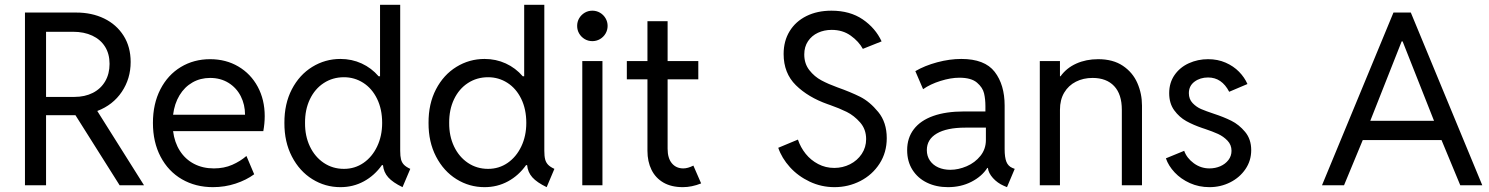

<svg xmlns="http://www.w3.org/2000/svg" viewBox="-20 -772 6204 800"><path d="M84 -719.7H297.9Q362.8 -719.7 414.1 -694.8Q465.3 -669.9 494.9 -623.3Q524.4 -576.7 524.4 -513.7Q524.4 -444.3 487.5 -389.4Q450.7 -334.5 385.3 -309.6L580.1 0H478.5L294.4 -292H284.2H171.9V0H84ZM290 -368.2Q333.5 -368.2 366.7 -385Q399.9 -401.9 418.2 -433.1Q436.5 -464.4 436.5 -505.9Q436.5 -547.4 417.7 -577.4Q398.9 -607.4 364.5 -623.5Q330.1 -639.6 284.2 -639.6H171.9V-368.2Z M617.2 -259.8Q617.2 -339.4 648.2 -399.7Q679.2 -460 733.4 -492.7Q787.6 -525.4 855.5 -525.4Q921.4 -525.4 973.1 -494.9Q1024.9 -464.4 1054 -410.4Q1083 -356.4 1083 -288.1Q1083 -257.8 1077.1 -225.6H701.2Q707 -178.7 729.5 -143.6Q752 -108.4 788.3 -89.4Q824.7 -70.3 871.1 -70.3Q913.6 -70.3 947.5 -85.2Q981.4 -100.1 1006.8 -122.1L1039.1 -45.9Q1006.8 -22 961.9 -7.1Q917 7.8 867.2 7.8Q794.9 7.8 738 -25.1Q681.2 -58.1 649.2 -118.9Q617.2 -179.7 617.2 -259.8ZM1001 -293.9Q1001 -335.9 983.2 -371.1Q965.3 -406.2 932.1 -426.8Q898.9 -447.3 855.5 -447.3Q814.9 -447.3 782 -428.5Q749 -409.7 728 -375Q707 -340.3 701.2 -293.9Z M1575.7 -84H1571.3Q1540.5 -40.5 1496.1 -16.4Q1451.7 7.8 1398.4 7.8Q1335 7.8 1281.5 -25.4Q1228 -58.6 1196.3 -119.6Q1164.6 -180.7 1165 -259.8Q1164.6 -339.4 1196 -399.9Q1227.5 -460.4 1281.2 -493.4Q1335 -526.4 1398.4 -526.4Q1445.8 -526.4 1486.8 -507.6Q1527.8 -488.8 1557.6 -454.1H1563.5V-752H1647.5V-143.6Q1647.5 -121.1 1650.9 -107.9Q1654.3 -94.7 1663.3 -85.4Q1672.4 -76.2 1689.5 -68.4L1657.2 7.8Q1616.7 -11.7 1597.7 -33Q1578.6 -54.2 1575.7 -84ZM1572.3 -259.8Q1572.3 -317.4 1551 -360.6Q1529.8 -403.8 1493.4 -427Q1457 -450.2 1413.1 -450.2Q1366.2 -450.2 1329.1 -426Q1292 -401.9 1271.2 -358.4Q1250.5 -314.9 1251 -259.8Q1250.5 -205.6 1271.2 -161.9Q1292 -118.2 1329.1 -93.3Q1366.2 -68.4 1413.1 -68.4Q1458.5 -68.4 1494.6 -93.3Q1530.8 -118.2 1551.5 -161.9Q1572.3 -205.6 1572.3 -259.8Z M2176.3 -84H2171.9Q2141.1 -40.5 2096.7 -16.4Q2052.2 7.8 1999 7.8Q1935.5 7.8 1882.1 -25.4Q1828.6 -58.6 1796.9 -119.6Q1765.1 -180.7 1765.6 -259.8Q1765.1 -339.4 1796.6 -399.9Q1828.1 -460.4 1881.8 -493.4Q1935.5 -526.4 1999 -526.4Q2046.4 -526.4 2087.4 -507.6Q2128.4 -488.8 2158.2 -454.1H2164.1V-752H2248V-143.6Q2248 -121.1 2251.5 -107.9Q2254.9 -94.7 2263.9 -85.4Q2272.9 -76.2 2290 -68.4L2257.8 7.8Q2217.3 -11.7 2198.2 -33Q2179.2 -54.2 2176.3 -84ZM2172.9 -259.8Q2172.9 -317.4 2151.6 -360.6Q2130.4 -403.8 2094 -427Q2057.6 -450.2 2013.7 -450.2Q1966.8 -450.2 1929.7 -426Q1892.6 -401.9 1871.8 -358.4Q1851.1 -314.9 1851.6 -259.8Q1851.1 -205.6 1871.8 -161.9Q1892.6 -118.2 1929.7 -93.3Q1966.8 -68.4 2013.7 -68.4Q2059.1 -68.4 2095.2 -93.3Q2131.3 -118.2 2152.1 -161.9Q2172.9 -205.6 2172.9 -259.8Z M2406.2 -517.6H2490.2V0H2406.2ZM2384.8 -664.1Q2384.8 -681.6 2393.3 -696Q2401.9 -710.4 2416.3 -719Q2430.7 -727.5 2448.2 -727.5Q2465.3 -727.5 2480 -719Q2494.6 -710.4 2503.2 -695.8Q2511.7 -681.2 2511.7 -664.1Q2511.7 -647 2503.2 -632.3Q2494.6 -617.7 2480 -609.1Q2465.3 -600.6 2448.2 -600.6Q2430.7 -600.6 2416.3 -609.1Q2401.9 -617.7 2393.3 -632.1Q2384.8 -646.5 2384.8 -664.1Z M2677.7 -143.6V-441.4H2591.8V-517.6H2677.7V-683.6H2761.7V-517.6H2889.6V-441.4H2761.7V-152.3Q2761.7 -112.8 2779.5 -91.6Q2797.4 -70.3 2827.1 -70.3Q2845.7 -70.3 2869.1 -82L2901.4 -7.8Q2862.3 7.8 2825.2 7.8Q2777.3 7.8 2744.4 -11.2Q2711.4 -30.3 2694.6 -64.5Q2677.7 -98.6 2677.7 -143.6Z M3222.7 -156.2 3304.7 -190.4Q3315.4 -158.2 3336.9 -131.3Q3358.4 -104.5 3389.2 -88.4Q3419.9 -72.3 3456.1 -72.3Q3491.2 -72.3 3521.7 -87.6Q3552.2 -103 3570.6 -130.6Q3588.9 -158.2 3588.9 -192.4Q3588.9 -233.4 3563.7 -262Q3538.6 -290.5 3508.1 -305.7Q3477.5 -320.8 3438.5 -334.5L3428.7 -337.9Q3347.2 -366.7 3296.1 -417Q3245.1 -467.3 3245.1 -546.9Q3245.1 -601.1 3270 -641.8Q3294.9 -682.6 3340.1 -705.1Q3385.3 -727.5 3444.3 -727.5Q3521.5 -727.5 3574.7 -691.2Q3627.9 -654.8 3653.3 -599.6L3575.2 -568.4Q3558.1 -599.6 3524.7 -623.5Q3491.2 -647.5 3445.3 -647.5Q3414.1 -647.5 3388.2 -635.5Q3362.3 -623.5 3346.7 -600.3Q3331.1 -577.1 3331.1 -544.9Q3331.1 -506.8 3352.3 -479.7Q3373.5 -452.6 3402.8 -437Q3432.1 -421.4 3468.8 -408.2Q3523.9 -388.7 3564 -368.7Q3604 -348.6 3639.4 -305.4Q3674.8 -262.2 3674.8 -196.3Q3674.8 -136.7 3644.8 -90.1Q3614.7 -43.5 3564.7 -17.8Q3514.6 7.8 3457 7.8Q3402.3 7.8 3353.8 -15.1Q3305.2 -38.1 3271.2 -75.7Q3237.3 -113.3 3222.7 -156.2Z M3759.8 -146.5Q3759.8 -197.3 3787.6 -233.6Q3815.4 -270 3868.4 -288.8Q3921.4 -307.6 3996.1 -307.6H4085.9V-330.1Q4085.9 -358.4 4080.3 -382.8Q4074.7 -407.2 4050.8 -427.7Q4026.9 -448.2 3977.5 -448.2Q3941.4 -448.2 3898.7 -434.8Q3856 -421.4 3826.2 -400.4L3793.9 -475.6Q3833 -498.5 3885 -512.5Q3937 -526.4 3985.4 -526.4Q4083 -526.4 4124.5 -472.7Q4166 -418.9 4166 -332V-150.4Q4166 -116.2 4173.3 -97.9Q4180.7 -79.6 4198.2 -72.3L4208 -68.4L4175.8 7.8L4162.1 2Q4136.2 -9.3 4117.4 -30Q4098.6 -50.8 4096.2 -72.3H4093.8Q4070.8 -36.6 4027.3 -14.4Q3983.9 7.8 3929.7 7.8Q3881.3 7.8 3842.8 -10.7Q3804.2 -29.3 3782 -64.2Q3759.8 -99.1 3759.8 -146.5ZM3939.5 -64.5Q3973.1 -64.5 4007.8 -79.3Q4042.5 -94.2 4065.2 -122.6Q4087.9 -150.9 4087.9 -188.5V-240.2H4002Q3925.3 -240.2 3883.5 -215.8Q3841.8 -191.4 3841.8 -146.5Q3841.8 -121.6 3854.7 -102.8Q3867.7 -84 3889.9 -74.2Q3912.1 -64.5 3939.5 -64.5Z M4312.5 -517.6H4396.5V-454.1H4398.9Q4423.8 -488.8 4464.6 -507.1Q4505.4 -525.4 4555.7 -525.4Q4617.7 -525.4 4658.7 -497.8Q4699.7 -470.2 4719 -426Q4738.3 -381.8 4738.3 -332V0H4654.3V-314.5Q4654.3 -379.4 4622.3 -413.3Q4590.3 -447.3 4532.2 -447.3Q4493.7 -447.3 4462.9 -431.6Q4432.1 -416 4414.3 -386.2Q4396.5 -356.4 4396.5 -314.5V0H4312.5Z M4837.9 -112.3 4914.1 -143.6Q4924.8 -113.3 4954.1 -91.8Q4983.4 -70.3 5019.5 -70.3Q5043.5 -70.3 5064.5 -79.3Q5085.4 -88.4 5098.4 -105.2Q5111.3 -122.1 5111.3 -143.6Q5111.3 -168.5 5094.5 -186Q5077.6 -203.6 5055.2 -213.9Q5032.7 -224.1 5000.5 -234.9L4990.2 -238.3Q4952.6 -251 4923.1 -267.3Q4893.6 -283.7 4872.6 -312.5Q4851.6 -341.3 4851.6 -383.8Q4851.6 -427.2 4874 -459.5Q4896.5 -491.7 4933.6 -508.5Q4970.7 -525.4 5013.7 -525.4Q5053.7 -525.4 5086.7 -511Q5119.6 -496.6 5142.6 -473.1Q5165.5 -449.7 5177.7 -421.9L5101.6 -389.6Q5070.8 -449.2 5013.7 -449.2Q4980.5 -449.2 4957 -431.6Q4933.6 -414.1 4933.6 -383.8Q4933.6 -358.9 4949.2 -342.5Q4964.8 -326.2 4984.6 -317.6Q5004.4 -309.1 5038.1 -297.9Q5078.6 -284.7 5110.6 -268.8Q5142.6 -252.9 5168 -222.4Q5193.4 -191.9 5193.4 -146.5Q5193.4 -102.5 5169.4 -67.4Q5145.5 -32.2 5105.7 -12.2Q5065.9 7.8 5019.5 7.8Q4975.6 7.8 4938 -9Q4900.4 -25.9 4874.5 -53.5Q4848.6 -81.1 4837.9 -112.3Z M5786.1 -719.7H5858.4L6156.2 0H6064.5L5986.3 -188.5H5658.2L5580.1 0H5488.3ZM5955.1 -268.6 5824.2 -599.6H5820.3L5689.5 -268.6Z"/></svg>

Font: Reddit Sans A
Style: Regular
Weight: 400
Designer: Stephen Hutchings
Foundry: Reddit
Version: Version 1.013